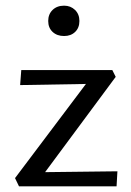

<svg xmlns="http://www.w3.org/2000/svg" viewBox="-20 -657 463 677"><path d="M394 -53 391 0H47L33 -29L283 -361L51 -357L55 -410H376L388 -386L139 -50ZM150 -583Q150 -607 165.5 -622Q181 -637 206 -637Q229 -637 244.5 -622Q260 -607 260 -583Q260 -559 245 -544.5Q230 -530 206 -530Q181 -530 165.5 -544.5Q150 -559 150 -583Z"/></svg>

Font: Ysabeau Medium
Style: Regular
Weight: 500
Designer: Christian Thalmann (Catharsis Fonts)
Version: Version 0.003